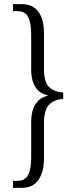

<svg xmlns="http://www.w3.org/2000/svg" viewBox="-20 -780 369 930"><path d="M43 130V96H65Q101 96 116 68Q131 40 131 -16V-190Q131 -241 151 -274Q171 -307 211 -316V-318Q171 -327 151 -359Q131 -391 131 -442V-613Q131 -669 116.5 -697.5Q102 -726 65 -726H43V-760H86Q139 -760 166 -723Q193 -686 193 -619V-444Q193 -380 220 -356.5Q247 -333 286 -332V-301Q241 -298 217 -272Q193 -246 193 -187V-12Q193 53 166 91.5Q139 130 85 130Z"/></svg>

Font: Noto Serif Tamil ExtraCondensed Light
Style: Regular
Weight: 300
Width: 2
Designer: Indian Type Foundry, Tom Grace, and the Monotype Design Team
Foundry: Monotype Imaging Inc.
Version: Version 2.004; ttfautohint (v1.8.4.7-5d5b)